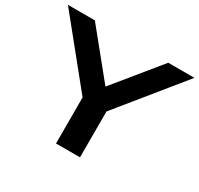

<svg xmlns="http://www.w3.org/2000/svg" viewBox="-161 -889 1115 1074"><g transform="rotate(30 396.5 -352.5)"><path d="M318 0V-361L345 -264L-12 -705H162L400 -412H397L636 -705H805L447 -264L473 -361V0Z"/></g></svg>

Font: Nunito Sans 7pt Expanded
Style: Bold
Weight: 700
Width: 7
Designer: Vernon Adams
Foundry: Vernon Adams
Version: Version 3.101;gftools[0.9.27]